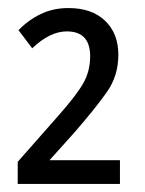

<svg xmlns="http://www.w3.org/2000/svg" viewBox="-20 -873 359 477"><path d="M278 -475H103L165 -544Q218 -605 246 -645Q274 -685 274 -737Q274 -790 241 -821.5Q208 -853 150 -853Q112 -853 81 -838Q50 -823 26 -798L60 -753Q104 -795 146 -795Q204 -795 204 -733Q204 -696 186.5 -665.5Q169 -635 121 -581L24 -471V-416H278Z"/></svg>

Font: Noto Sans Display SemiCondensed
Style: Regular
Weight: 400
Width: 4
Designer: Monotype Design team
Foundry: Monotype Imaging Inc.
Version: 1.000